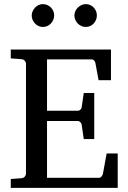

<svg xmlns="http://www.w3.org/2000/svg" viewBox="-20 -911 623 931"><path d="M32.2 0V-43L84 -46.9Q94.7 -47.9 100.3 -54.7Q106 -61.5 106 -68.8V-602.1Q106 -609.4 100.3 -616.2Q94.7 -623 84 -624L32.2 -627.9V-670.9H518.1V-522H458L442.9 -604Q441.9 -611.3 436.8 -617.2Q431.6 -623 424.8 -623H208V-374H357.9Q364.7 -374 370.4 -379.9Q376 -385.7 376 -391.1L386.2 -460H437V-236.8H386.2L376 -306.2Q376 -311.5 370.1 -317.9Q364.3 -324.2 357.9 -324.2H208V-48.8H460.9Q467.3 -48.8 472.7 -55.7Q478 -62.5 479 -67.9L497.1 -167H550.8V0ZM242.7 -836.4Q242.7 -825.2 238.3 -814.9Q233.9 -804.7 226.6 -796.9Q219.2 -789.1 209.2 -784.7Q199.2 -780.3 188 -780.3Q176.8 -780.3 167 -784.7Q157.2 -789.1 149.9 -796.9Q142.6 -804.7 138.2 -814.5Q133.8 -824.2 133.8 -835.4Q133.8 -846.2 138.2 -856.2Q142.6 -866.2 149.9 -874Q157.2 -881.8 167 -886.5Q176.8 -891.1 188 -891.1Q199.2 -891.1 209.2 -886.7Q219.2 -882.3 226.6 -875Q233.9 -867.7 238.3 -857.7Q242.7 -847.7 242.7 -836.4ZM449.7 -836.4Q449.7 -825.2 445.6 -814.9Q441.4 -804.7 434.1 -796.9Q426.8 -789.1 417 -784.7Q407.2 -780.3 396 -780.3Q384.8 -780.3 374.8 -784.7Q364.7 -789.1 357.2 -796.9Q349.6 -804.7 345.2 -814.9Q340.8 -825.2 340.8 -836.4Q340.8 -846.7 345.2 -856.7Q349.6 -866.7 357.4 -874.3Q365.2 -881.8 375 -886.5Q384.8 -891.1 396 -891.1Q407.2 -891.1 417 -886.7Q426.8 -882.3 434.1 -874.8Q441.4 -867.2 445.6 -857.2Q449.7 -847.2 449.7 -836.4Z"/></svg>

Font: BabelStone Ogham Pictish
Style: Bold Italic
Weight: 700
Italic angle: -30°
Designer: Andrew West
Foundry: BabelStone
Version: Version 1.02 March 14, 2022